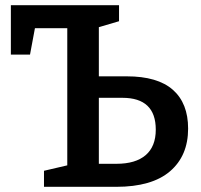

<svg xmlns="http://www.w3.org/2000/svg" viewBox="-20 -722 775 742"><path d="M470 -427Q589 -427 648 -375Q707 -323 707 -225Q707 -120 637 -60Q567 0 429 0H150V-62L240 -83V-613H115L96 -511H22V-702H440V-640L362 -617V-427ZM430 -89Q504 -89 543 -122.5Q582 -156 582 -221Q582 -344 453 -344H362V-89Z"/></svg>

Font: Bitter Pro SemiBold
Style: Regular
Weight: 600
Designer: Sol Matas, and Bitter project Authors
Foundry: Sol Matas
Version: Version 1.010